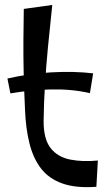

<svg xmlns="http://www.w3.org/2000/svg" viewBox="-20 -753 445 775"><path d="M369 1Q286 7 231.5 -12.5Q177 -32 145.5 -73Q114 -114 99 -174Q84 -234 81 -309Q77 -394 75.5 -462.5Q74 -531 74.5 -592Q75 -653 76 -717L191 -733Q181 -641 173.5 -562Q166 -483 161.5 -410.5Q157 -338 156 -264Q156 -191 184.5 -155Q213 -119 263 -109Q313 -99 375 -105ZM343 -377Q269 -394 185.5 -392Q102 -390 22 -376L10 -436Q96 -456 187.5 -461Q279 -466 356 -457Z"/></svg>

Font: Marhey Light
Style: Regular
Weight: 300
Designer: Nur Syamsi & Bustanul Arifin
Foundry: Namelatype
Version: Version 1.000